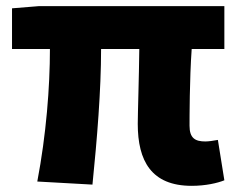

<svg xmlns="http://www.w3.org/2000/svg" viewBox="-20 -589 774 623"><path d="M602 14C647 14 686 5 708 -4L687 -135C671 -132 656 -130 646 -130C613 -130 595 -141 595 -181C595 -204 595 -333 602 -430H708V-569H105L19 -562V-430H142C142 -307 130 -152 101 0L280 10C295 -138 308 -296 308 -430H432C431 -338 427 -219 427 -187C427 -67 471 14 602 14Z"/></svg>

Font: Noto Sans CJK HK Black
Style: Regular
Weight: 900
Designer: Ryoko NISHIZUKA 西塚涼子 (kana, bopomofo & ideographs); Paul D. Hunt (Latin, Greek & Cyrillic); Sandoll Communications 산돌커뮤니
Foundry: Adobe
Version: Version 2.004;hotconv 1.0.118;makeotfexe 2.5.65603